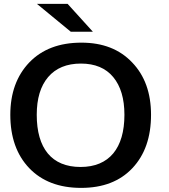

<svg xmlns="http://www.w3.org/2000/svg" viewBox="-20 -940 856 972"><path d="M450.2 -779.3 322.3 -920.4H167L338.4 -779.3ZM390.6 11.2C501 11.2 587.4 -22 650.4 -88.9C713.4 -155.8 744.6 -245.6 744.6 -358.9C744.6 -469.2 712.9 -557.6 648.9 -624C585.4 -690.9 500 -724.1 392.1 -724.1C280.8 -724.1 192.9 -690.9 128.4 -624C64.5 -557.1 32.2 -468.8 32.2 -358.9C32.2 -246.1 64 -155.8 127.9 -88.9C191.9 -22 279.8 11.2 390.6 11.2ZM387.7 -94.7C241.7 -94.7 166 -189 166 -358.9C166 -440.9 185.1 -504.4 223.6 -549.8C262.2 -595.2 317.9 -618.2 389.6 -618.2C460.9 -618.2 515.6 -595.2 553.2 -549.8C590.8 -504.4 609.9 -440.9 609.9 -358.9C609.9 -189.5 532.7 -94.7 387.7 -94.7Z"/></svg>

Font: Ride
Style: Bold
Weight: 700
Version: Version 3.000